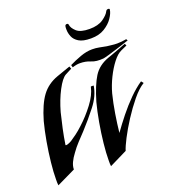

<svg xmlns="http://www.w3.org/2000/svg" viewBox="-117 -699 719 799"><g transform="rotate(-20 242.5 -299.5)"><path d="M363 -422Q331 -419 310 -428Q289 -437 263 -437Q248 -437 230 -431L227 -442Q251 -454 278.5 -464Q306 -474 331 -474Q347 -474 362 -471Q377 -468 393 -465Q404 -464 415 -462.5Q426 -461 438 -461Q447 -461 457.5 -462Q468 -463 479 -465L483 -458Q483 -458 467.5 -453Q452 -448 430 -441Q408 -434 389 -428.5Q370 -423 363 -422ZM239 10Q238 5 238 -2Q238 -9 238 -17Q238 -47 242.5 -90Q247 -133 255 -178.5Q263 -224 273 -262Q293 -330 315.5 -366Q338 -402 383 -418Q388 -420 401.5 -424.5Q415 -429 430 -435Q445 -441 456 -445Q467 -449 467 -449L471 -440L444 -428Q426 -420 407 -395.5Q388 -371 372 -338.5Q356 -306 347 -273Q337 -233 330 -189.5Q323 -146 319 -108Q341 -139 367 -171.5Q393 -204 421.5 -232.5Q450 -261 477 -279L485 -269Q460 -254 433 -221Q406 -188 381.5 -150Q357 -112 340 -79Q323 -46 318 -29ZM6 10Q5 5 5 -2Q5 -9 5 -17Q5 -47 9.5 -90Q14 -133 22 -178.5Q30 -224 40 -262Q60 -331 86.5 -366.5Q113 -402 158 -418Q168 -421 185 -427.5Q202 -434 218 -439L222 -428L193 -413Q175 -403 154 -363Q133 -323 119 -273Q111 -241 103.5 -206Q96 -171 91 -138Q91 -136 94 -136Q99 -136 108 -140Q117 -144 118 -145Q129 -152 144.5 -163.5Q160 -175 176 -190Q209 -220 237.5 -257.5Q266 -295 273 -329Q273 -331 279.5 -330.5Q286 -330 286 -330Q279 -286 247 -245Q215 -204 180 -166Q164 -149 147.5 -131.5Q131 -114 117 -94Q104 -77 96.5 -61Q89 -45 89 -30ZM342 -518Q308 -518 290 -529Q272 -540 265.5 -556Q259 -572 259 -587Q259 -592 259 -595.5Q259 -599 260 -603Q262 -609 268 -609Q275 -609 275 -603Q277 -588 294 -572.5Q311 -557 351 -557Q389 -557 411.5 -572.5Q434 -588 441 -603Q444 -609 451 -609Q459 -609 457 -603Q455 -588 441.5 -568Q428 -548 403.5 -533Q379 -518 344 -518Z"/></g></svg>

Font: Kings
Style: Regular
Weight: 400
Designer: Robert E. Leuschke
Foundry: Robert E. Leuschke
Version: Version 1.010; ttfautohint (v1.8.3)